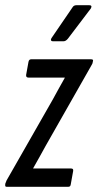

<svg xmlns="http://www.w3.org/2000/svg" viewBox="-30 -715 377 735"><path d="M-5 0Q-11 0 -10 -7V-11Q-8 -17 -5 -24L172 -334Q184 -356 195 -376Q206 -396 218 -417V-418Q201 -418 186 -418Q171 -418 154 -418H79Q69 -418 70 -428L79 -478Q81 -488 89 -488H319Q328 -488 326 -481L325 -478Q325 -472 319 -463L145 -157Q134 -136 121.5 -114.5Q109 -93 97 -71V-70Q113 -70 127 -70Q141 -70 157 -70H242Q252 -70 250 -60L241 -10Q240 0 232 0ZM172 -557Q167 -557 165.5 -560.5Q164 -564 167 -569L247 -686Q252 -695 262 -695H312Q318 -695 319.5 -692Q321 -689 318 -683L230 -567Q222 -557 213 -557Z"/></svg>

Font: Sofia Sans Extra Condensed Medium
Style: Italic
Weight: 500
Italic angle: -9°
Version: Version 4.100